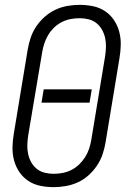

<svg xmlns="http://www.w3.org/2000/svg" viewBox="-20 -763 540 791"><path d="M201 8Q173 8 146 2.5Q119 -3 97 -17.5Q75 -32 60 -54Q45 -76 38 -102Q31 -128 31.5 -156Q32 -184 37 -213L94 -558Q98 -582 106 -606.5Q114 -631 129 -653.5Q144 -676 164.5 -694Q185 -712 208.5 -723Q232 -734 257.5 -738.5Q283 -743 308 -743Q336 -743 363 -737.5Q390 -732 412 -717.5Q434 -703 449 -681Q464 -659 471 -633Q478 -607 477.5 -579Q477 -551 472 -522L415 -177Q411 -153 403 -128.5Q395 -104 380 -81.5Q365 -59 345 -41Q325 -23 301 -12Q277 -1 251.5 3.5Q226 8 201 8ZM201 -47Q219 -47 238 -50.5Q257 -54 274.5 -63Q292 -72 306 -85.5Q320 -99 330.5 -115.5Q341 -132 347 -150Q353 -168 356 -186L413 -531Q416 -551 416.5 -570Q417 -589 413 -607Q409 -625 400 -641Q391 -657 377 -668Q363 -679 345 -683.5Q327 -688 308 -688Q290 -688 271 -684.5Q252 -681 234.5 -672Q217 -663 203 -649.5Q189 -636 179 -619.5Q169 -603 163 -585Q157 -567 154 -549L96 -204Q93 -184 92.5 -165Q92 -146 96 -128Q100 -110 109 -94Q118 -78 132 -67Q146 -56 164 -51.5Q182 -47 201 -47ZM151 -340 160 -395H358L349 -340Z"/></svg>

Font: Iosevka Term Curly Lt Obl
Style: Regular
Weight: 300
Italic angle: -9°
Designer: Belleve Invis
Foundry: Belleve Invis
Version: Version 32.3.0